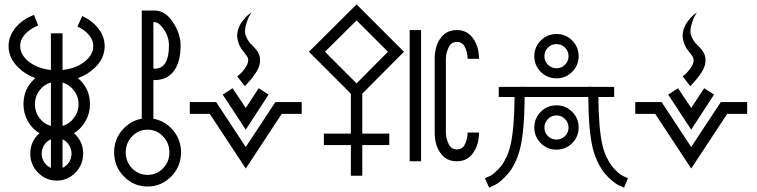

<svg xmlns="http://www.w3.org/2000/svg" viewBox="-20 -735 3450 875"><path d="M141 -379Q95 -396 65 -426Q19 -469 19 -525Q19 -570 50.5 -608.5Q82 -647 135 -667L154 -619Q117 -604 94.5 -579.5Q72 -555 72 -525Q72 -491 101 -463Q142 -424 212 -416V-583H265V-416Q335 -424 376 -463Q405 -491 405 -525Q405 -552 385.5 -575.5Q366 -599 333 -614L355 -662Q402 -640 429.5 -603.5Q457 -567 457 -525Q457 -469 412 -426Q381 -396 335 -379Q390 -333 390 -260Q390 -219 370 -183.5Q350 -148 317 -128Q359 -91 359 -35Q359 16 323.5 52Q288 88 238.5 88Q189 88 153.5 52Q118 16 118 -35Q118 -91 160 -128Q126 -148 106.5 -183.5Q87 -219 87 -260Q87 -333 141 -379ZM212 -100Q193 -92 181.5 -74Q170 -56 170 -34.5Q170 -13 181.5 4.5Q193 22 212 30ZM265 -100V30Q283 22 294.5 4.5Q306 -13 306 -34.5Q306 -56 294.5 -74Q283 -92 265 -100ZM212 -359Q180 -350 159.5 -322.5Q139 -295 139 -260Q139 -225 159.5 -197.5Q180 -170 212 -161ZM265 -359V-161Q296 -170 317 -197.5Q338 -225 338 -260Q338 -295 317 -322.5Q296 -350 265 -359Z M626 -194V-687H685Q733 -687 768 -634Q803 -581 803 -528Q803 -452 772 -411Q741 -370 685 -370H679V-194Q733 -184 769 -141Q805 -98 805 -41Q805 24 760 69.5Q715 115 652.5 115Q590 115 545 69.5Q500 24 500 -41Q500 -98 536 -141Q572 -184 626 -194ZM723 32Q752 2 752 -40.5Q752 -83 723 -113.5Q694 -144 652.5 -144Q611 -144 582 -113.5Q553 -83 553 -40.5Q553 2 582 32Q611 62 652.5 62Q694 62 723 32ZM679 -634V-422H685Q750 -422 750 -528Q750 -576 716 -615Q700 -634 685 -634Z M1100 -65 1235 -270H1355V-216H1264L1100 33L936 -216H845V-270H965ZM1100 -243 1159 -333 1204 -304 1100 -144 995 -304 1040 -333ZM1096 -342 1061 -387Q1083 -403 1098 -426Q1115 -450 1110 -469Q1108 -478 1088 -502Q1065 -529 1061 -566Q1060 -584 1066 -602.5Q1072 -621 1081.5 -634Q1091 -647 1101 -657.5Q1111 -668 1119 -673L1126 -678Q1121 -671 1115 -660Q1109 -649 1101 -621.5Q1093 -594 1099 -575Q1102 -567 1105.5 -560Q1109 -553 1113.5 -546.5Q1118 -540 1120 -538Q1122 -536 1129 -529Q1136 -522 1136 -522Q1159 -498 1163 -479Q1172 -442 1145 -402Q1136 -388 1123.5 -373Q1111 -358 1103 -350Z M1579 -308 1388 -499 1605 -715 1821 -499 1631 -308V-126H1754V-74H1631V66H1579V-74H1456V-126H1579ZM1461 -499 1605 -355 1748 -499 1605 -642Z M1847 -598H1899V0H1847ZM2163 -467H2111Q2111 -498 2096 -526Q2084 -544 2062 -544Q2040 -544 2028 -526Q2012 -496 2012 -467V-131Q2012 -102 2028 -72Q2040 -54 2062 -54Q2084 -54 2096 -72Q2111 -100 2111 -131H2163Q2163 -80 2140 -44Q2113 0 2061.5 0Q2010 0 1983 -44Q1961 -79 1961 -131V-467Q1961 -519 1983 -554Q2010 -598 2061.5 -598Q2113 -598 2140 -554Q2163 -518 2163 -467Z M2684 -339H2779V-293H2707Q2708 -148 2726 -71Q2733 -42 2745.5 -16.5Q2758 9 2770.5 24Q2783 39 2794.5 49.5Q2806 60 2814 64L2821 68L2842 77L2824 120L2802 110Q2799 109 2792.5 105.5Q2786 102 2769 88Q2752 74 2737 56.5Q2722 39 2706 7.5Q2690 -24 2681 -61Q2662 -142 2661 -293H2371Q2370 -142 2351 -61Q2342 -24 2326.5 7.5Q2311 39 2295 57Q2279 75 2264 88Q2249 101 2239 106L2230 110L2209 120L2190 77L2211 68Q2214 67 2219 64Q2224 61 2237 49.5Q2250 38 2262 24Q2274 10 2286.5 -16Q2299 -42 2306 -71Q2324 -148 2325 -293H2253V-339H2348L2371 -340V-339H2661V-340ZM2444.5 -225.5Q2474 -255 2516 -255Q2558 -255 2587.5 -225.5Q2617 -196 2617 -154Q2617 -112 2587.5 -82.5Q2558 -53 2516 -53Q2474 -53 2444.5 -82.5Q2415 -112 2415 -154Q2415 -196 2444.5 -225.5ZM2555 -192.5Q2539 -209 2516 -209Q2493 -209 2477 -192.5Q2461 -176 2461 -153.5Q2461 -131 2477 -115Q2493 -99 2516 -99Q2539 -99 2555 -115Q2571 -131 2571 -153.5Q2571 -176 2555 -192.5ZM2444.5 -550.5Q2474 -580 2516 -580Q2558 -580 2587.5 -550.5Q2617 -521 2617 -479Q2617 -437 2587.5 -407.5Q2558 -378 2516 -378Q2474 -378 2444.5 -407.5Q2415 -437 2415 -479Q2415 -521 2444.5 -550.5ZM2555 -518Q2539 -534 2516 -534Q2493 -534 2477 -518Q2461 -502 2461 -479Q2461 -456 2477 -440Q2493 -424 2516 -424Q2539 -424 2555 -440Q2571 -456 2571 -479Q2571 -502 2555 -518Z M3130 -65 3265 -270H3385V-216H3294L3130 33L2966 -216H2875V-270H2995ZM3130 -243 3189 -333 3234 -304 3130 -144 3025 -304 3070 -333ZM3126 -342 3091 -387Q3113 -403 3128 -426Q3145 -450 3140 -469Q3138 -478 3118 -502Q3095 -529 3091 -566Q3090 -584 3096 -602.5Q3102 -621 3111.5 -634Q3121 -647 3131 -657.5Q3141 -668 3149 -673L3156 -678Q3151 -671 3145 -660Q3139 -649 3131 -621.5Q3123 -594 3129 -575Q3132 -567 3135.5 -560Q3139 -553 3143.5 -546.5Q3148 -540 3150 -538Q3152 -536 3159 -529Q3166 -522 3166 -522Q3189 -498 3193 -479Q3202 -442 3175 -402Q3166 -388 3153.5 -373Q3141 -358 3133 -350Z"/></svg>

Font: Astronomicon
Style: Regular
Weight: 400
Version: Version 1.1